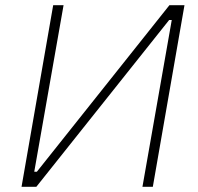

<svg xmlns="http://www.w3.org/2000/svg" viewBox="-20 -720 762 740"><path d="M63 0H120L632 -643H642L529 0H569L691 -700H633L122 -58H112L225 -700H185Z"/></svg>

Font: Fixel Display 20240404 ExLight
Style: Italic
Weight: 200
Italic angle: -10°
Designer: AlfaBravo + MacPaw
Foundry: Kyrylo Tkachov, Marchela Mozhyna, Serhii Makarenko, Maria Weinstein, Zakhar Kryvoshyya
Version: Version 1.211;Glyphs 3.2 (3225)